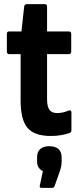

<svg xmlns="http://www.w3.org/2000/svg" viewBox="-20 -645 381 922"><path d="M224 8Q145 8 112 -31Q79 -70 79 -162V-385H24Q13 -385 13 -397V-483Q13 -494 24 -494H83L96 -613Q98 -625 108 -625H196Q206 -625 206 -613V-494H310Q322 -494 322 -483V-397Q322 -385 310 -385H206V-170Q206 -134 217 -118Q228 -102 255 -102Q268 -102 281.5 -105Q295 -108 310 -114Q323 -119 323 -104V-20Q323 -9 313 -6Q296 0 273 4Q250 8 224 8ZM179 257Q169 257 171 247L186 177Q174 171 166 160Q158 149 158 128V111Q158 84 173.5 70.5Q189 57 216 57Q245 57 260.5 70.5Q276 84 276 111V129Q276 143 273.5 155Q271 167 266 181L242 249Q239 257 231 257Z"/></svg>

Font: Sofia Sans Condensed ExtraBold
Style: Regular
Weight: 800
Designer: Botio Nikoltchev, Ani Petrova
Foundry: lettersoup
Version: Version 4.101